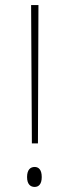

<svg xmlns="http://www.w3.org/2000/svg" viewBox="-20 -734 273 759"><path d="M106 -167H130L132 -714H103ZM117 5C132 5 145 -5 145 -34C145 -64 132 -74 117 -74C101 -74 87 -64 87 -34C87 -5 101 5 117 5Z"/></svg>

Font: Noto Serif Hebrew Condensed Thin
Style: Regular
Weight: 100
Width: 3
Designer: Monotype Design Team
Foundry: Monotype Imaging Inc.
Version: Version 2.004